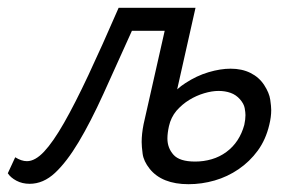

<svg xmlns="http://www.w3.org/2000/svg" viewBox="-38 -462 753 492"><path d="M445 10Q411 10 386 0Q361 -10 345.5 -29.5Q330 -49 327.5 -68Q325 -87 325 -98Q325 -119 330 -144L384 -383H300Q260 -294 227 -221.5Q194 -149 163.5 -98Q133 -47 103 -19Q73 9 38 9Q19 9 4 1Q-11 -7 -18 -18L1 -59Q9 -54 16.5 -51.5Q24 -49 31 -49Q52 -49 75 -73.5Q98 -98 126 -147Q154 -196 188.5 -269.5Q223 -343 266 -442H463L416 -233Q426 -242 437 -249Q466 -268 496.5 -277Q527 -286 553 -286Q582 -286 604 -275Q626 -264 639 -244Q652 -224 654.5 -206.5Q657 -189 657 -180Q657 -162 652 -142Q643 -104 622.5 -76Q602 -48 573.5 -28.5Q545 -9 512 0.5Q479 10 445 10ZM414 -178Q400 -161 395 -139Q391 -121 391 -107Q391 -83 406.5 -65.5Q422 -48 462 -48Q484 -48 504.5 -54Q525 -60 542 -72.5Q559 -85 570.5 -102.5Q582 -120 588 -142Q591 -156 591 -167Q591 -174 589 -185Q587 -196 577 -207.5Q567 -219 553 -224Q539 -229 522 -229Q505 -229 485 -223Q465 -217 447 -206Q429 -195 414 -178Z"/></svg>

Font: Isabella Sans
Style: Italic
Weight: 400
Italic angle: -12°
Designer: Christian Thalmann (Catharsis Fonts), Cristiano Sobral
Foundry: The Isabella Sans Project Authors
Version: Version 2.026; ttfautohint (v1.8.4.7-5d5b-dirty)